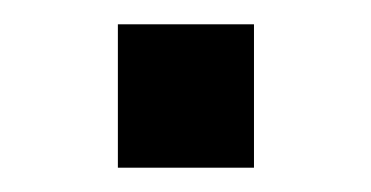

<svg xmlns="http://www.w3.org/2000/svg" viewBox="-20 -393 305 158"><path d="M77 -255V-373H189V-255Z"/></svg>

Font: Oxanium ExtraLight Medium
Style: Regular
Weight: 500
Version: Version 2.000